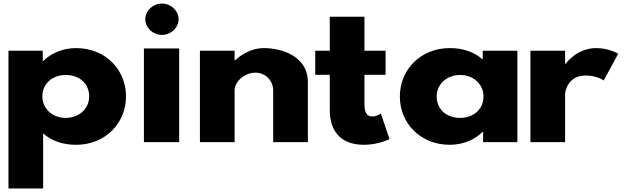

<svg xmlns="http://www.w3.org/2000/svg" viewBox="-20 -798 3504 1078"><path d="M687.5 -257C687.5 -407 572 -528 407 -528C330 -528 264 -497 222.2 -455H220V-513H27.5V260H222.2V-49C268.4 -8 331.1 15 407 15C572 15 687.5 -107 687.5 -257ZM480.7 -257C480.7 -186 422.4 -136 348.7 -136C276.1 -136 217.8 -186 217.8 -257C217.8 -327 272.8 -377 348.7 -377C427.9 -377 480.7 -327 480.7 -257Z M788 0H986V-526H788ZM795.7 -690C795.7 -642 838.6 -602 889.2 -602C939.8 -602 982.7 -642 982.7 -690C982.7 -738 939.8 -778 889.2 -778C838.6 -778 795.7 -738 795.7 -690Z M1102.5 0H1297.2V-290C1297.2 -341 1354.3 -390 1412.7 -390C1475.3 -390 1513.8 -341 1513.8 -290V0H1708.5V-338C1708.5 -481 1564.5 -528 1461 -528C1399.5 -528 1343.3 -499 1299.3 -459H1297.2V-513H1102.5Z M1831.5 -513H1750V-378H1831.5V-181C1831.5 -90 1868.8 15 2024 15C2104.2 15 2167 -17 2167 -17L2118.5 -160C2118.5 -160 2095.5 -144 2070.2 -144C2039.3 -144 2026.2 -167 2026.2 -215V-378H2145V-513H2026.2V-704H1831.5Z M2225 -256C2225 -106 2340.5 15 2505.5 15C2582.5 15 2648.5 -16 2690.3 -58H2692.5V0H2885V-513H2690.3V-464C2644.1 -505 2581.4 -528 2505.5 -528C2340.5 -528 2225 -406 2225 -256ZM2431.8 -256C2431.8 -327 2490.1 -377 2563.8 -377C2636.4 -377 2694.7 -327 2694.7 -256C2694.7 -186 2639.7 -136 2563.8 -136C2484.6 -136 2431.8 -186 2431.8 -256Z M2958.1 0H3152.8V-270C3152.8 -283 3167.1 -374 3268.3 -374C3333.2 -374 3369.5 -346 3369.5 -346L3450.9 -496C3450.9 -496 3400.3 -528 3327.7 -528C3216.6 -528 3155 -439 3155 -439H3152.8V-513H2958.1Z"/></svg>

Font: Hussar
Style: BdWide
Weight: 700
Foundry: Cannot Into Space Fonts
Version: Version 2.00